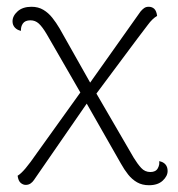

<svg xmlns="http://www.w3.org/2000/svg" viewBox="-20 -534 527 567"><path d="M420 13Q400 13 385 4.5Q370 -4 358.5 -18.5Q347 -33 337 -51L223 -251L118 -433Q105 -455 94.5 -464.5Q84 -474 70 -474Q54 -474 47.5 -464.5Q41 -455 42 -443Q31 -445 24 -452.5Q17 -460 17 -471Q17 -487 32 -500.5Q47 -514 73 -514Q93 -514 108 -505Q123 -496 134.5 -481.5Q146 -467 156 -450L257 -271L375 -68Q386 -50 397 -38Q408 -26 424 -26Q440 -26 446 -37Q452 -48 450 -58Q462 -56 468.5 -48.5Q475 -41 475 -29Q475 -14 460.5 -0.5Q446 13 420 13ZM56 12Q48 12 41 6Q34 0 32 -15Q42 -21 55.5 -37Q69 -53 89 -82L231 -280L252 -251L80 -2Q76 4 70 8Q64 12 56 12ZM259 -250 237 -277 395 -500Q400 -506 405.5 -510Q411 -514 419 -514Q429 -514 435.5 -508Q442 -502 444 -487Q430 -479 416.5 -460.5Q403 -442 385 -419Z"/></svg>

Font: Arima Thin ExtraLight
Style: Regular
Weight: 250
Version: Version 1.100